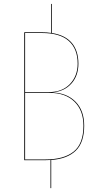

<svg xmlns="http://www.w3.org/2000/svg" viewBox="-20 -826 507 990"><path d="M414.1 -177.7Q414.1 -90.8 370.4 -48.8Q326.7 -6.8 244.1 -1V144H240.2V-1Q222.7 0 213.4 0H105V-659.7H194.3Q223.1 -659.7 244.1 -656.2V-805.7H248V-655.8H247.6Q316.4 -645 350.3 -604.5Q384.3 -564 384.3 -497.6Q384.3 -435.5 348.1 -395Q312 -354.5 249.5 -349.1Q324.2 -347.2 369.1 -302Q414.1 -256.8 414.1 -177.7ZM195.3 -655.8H109.4V-351.1H231.4Q300.8 -351.1 340.6 -392.8Q380.4 -434.6 380.4 -497.6Q380.4 -574.2 334.5 -615Q288.6 -655.8 195.3 -655.8ZM214.4 -3.9Q309.1 -3.9 359.6 -44.2Q410.2 -84.5 410.2 -177.7Q410.2 -256.8 363.5 -302Q316.9 -347.2 235.8 -347.2H109.4V-3.9Z"/></svg>

Font: Fira Sans Compressed Four
Style: Regular
Weight: 100
Width: 1
Designer: Carrois Corporate & Edenspiekermann AG
Foundry: Carrois Corporate GbR & Edenspiekermann AG
Version: Version 4.203;PS 004.203;hotconv 1.0.88;makeotf.lib2.5.64775